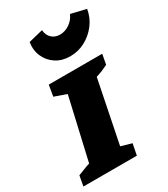

<svg xmlns="http://www.w3.org/2000/svg" viewBox="-218 -888 860 980"><g transform="rotate(-30 212.0 -398.5)"><path d="M-23 0 -12 -60Q7 -67 25 -74.5Q43 -82 61 -87L144 -449L73 -474L84 -539H399L388 -480Q370 -471 353 -464Q336 -457 316 -451L242 -84L305 -66L292 0ZM252 -609Q205 -609 170 -631.5Q135 -654 118 -692Q101 -730 108 -776L193 -797Q195 -767 214 -749Q233 -731 262 -731Q292 -731 318.5 -749Q345 -767 358 -797L447 -776Q439 -728 410.5 -690.5Q382 -653 341 -631Q300 -609 252 -609Z"/></g></svg>

Font: Piazzolla SC ExtraBold
Style: Italic
Weight: 800
Italic angle: -11.3°
Designer: Juan Pablo del Peral
Foundry: Huerta Tipografica
Version: Version 1.330